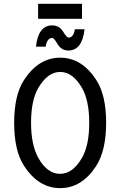

<svg xmlns="http://www.w3.org/2000/svg" viewBox="-20 -969 626 999"><path d="M167 -726.1Q179.2 -836.9 251.5 -836.9Q289.1 -836.9 309.6 -802.7Q327.1 -773.4 336.4 -773.4Q362.8 -773.4 369.6 -816.9H419.9Q407.7 -706.1 335.4 -706.1Q297.9 -706.1 276.9 -743.7Q261.2 -771.5 251.5 -771.5Q225.1 -771.5 217.3 -726.1ZM406.7 -949.2V-871.1H178.2V-949.2ZM292.5 -64.5Q358.4 -64.5 406.2 -147Q444.3 -212.9 444.3 -330.1Q444.3 -446.3 406.2 -512.2Q358.4 -594.7 293 -594.7Q228.5 -594.7 179.7 -512.2Q141.6 -447.8 141.6 -330.1Q141.6 -214.8 179.7 -147Q226.1 -64.5 292.5 -64.5ZM293 9.8Q180.7 9.8 105.5 -105.5Q53.7 -184.1 53.7 -330.1Q53.7 -475.1 105.5 -553.7Q181.2 -668.9 293.2 -668.9Q405.3 -668.9 480.5 -553.7Q532.2 -474.6 532.2 -330.3Q532.2 -186 480.5 -105.5Q405.8 9.8 293 9.8Z"/></svg>

Font: Consola Mono
Style: Book
Weight: 400
Monospace: yes
Version: Version 2.001